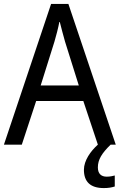

<svg xmlns="http://www.w3.org/2000/svg" viewBox="-20 -736 610 977"><path d="M478 0C441 33 407 81 407 128C407 188 439 221 508 221C532 221 548 218 564 213V157C555 159 542 163 523 163C494 163 478 147 478 116C478 76 498 44 543 0H569L328 -716H240L0 0H91L164 -222H404ZM311 -524 381 -301H187L257 -524C265 -551 276 -592 283 -629C289 -602 305 -547 311 -524Z"/></svg>

Font: Noto Sans Devanagari UI SemiCondensed
Style: Regular
Weight: 400
Width: 4
Designer: Jelle Bosma - Monotype Design Team
Foundry: Monotype Imaging Inc.
Version: Version 2.004